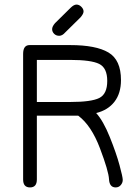

<svg xmlns="http://www.w3.org/2000/svg" viewBox="-20 -820 615 847"><path d="M291 -785.2Q305.7 -799.8 317.4 -799.8Q329.1 -799.8 338.9 -790Q348.6 -780.3 348.6 -769.5Q348.6 -758.8 335 -743.2L267.6 -676.8Q254.9 -662.1 241.2 -662.1Q227.5 -662.1 218.8 -670.9Q210 -679.7 210 -691.4Q210 -703.1 222.7 -717.8ZM404.3 -321.3Q435.5 -287.1 464.4 -215.3Q493.2 -143.6 507.3 -91.3Q521.5 -39.1 521.5 -26.4Q521.5 -13.7 512.7 -3.4Q503.9 6.8 490.2 6.8Q462.9 6.8 460.9 -29.3Q459 -65.4 420.9 -166Q382.8 -266.6 325.2 -309.6H142.6V-28.3Q142.6 6.8 112.3 6.8Q82 6.8 82 -28.3V-582Q82 -621.1 110.4 -621.1H290Q403.3 -621.1 458.5 -588.4Q513.7 -555.7 513.7 -466.8Q513.7 -408.2 484.9 -371.1Q456.1 -334 404.3 -321.3ZM142.6 -370.1H290Q382.8 -370.1 418 -387.7Q453.1 -405.3 453.1 -462.9Q453.1 -520.5 417.5 -538.1Q381.8 -555.7 290 -555.7H142.6Z"/></svg>

Font: Jura
Style: Medium
Weight: 500
Version: Version 2.6.1